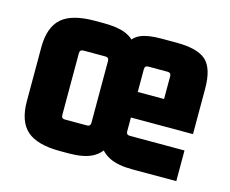

<svg xmlns="http://www.w3.org/2000/svg" viewBox="-78 -608 871 726"><g transform="rotate(15 357.0 -245.0)"><path d="M283 -380H197Q183 -380 183 -366V-124Q183 -110 197 -110H283Q297 -110 297 -124V-366Q297 -380 283 -380ZM354 -57H382Q367 -23 334 -6.5Q301 10 243 10H210Q120 10 80 -25.5Q40 -61 40 -140V-350Q40 -429 80 -464.5Q120 -500 210 -500H243Q299 -500 330.5 -487Q362 -474 377 -448H350Q361 -475 389 -487.5Q417 -500 471 -500H529Q612 -500 645.5 -469.5Q679 -439 679 -360V-182H420V-282H539V-371Q539 -385 525 -385H450Q436 -385 436 -371V-128Q436 -114 450 -114H664V6H491Q436 6 403 -10Q370 -26 354 -57Z"/></g></svg>

Font: Gemunu Libre ExtraLight ExtraBold
Style: Regular
Weight: 800
Version: Version 1.100